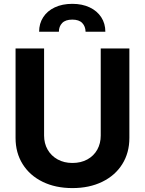

<svg xmlns="http://www.w3.org/2000/svg" viewBox="-20 -956 744 986"><path d="M644.4 -707V-247.5Q644.4 -171.4 608 -113.2Q571.6 -54.9 505.2 -22.5Q438.9 9.9 351.9 9.9Q264.9 9.9 198.8 -22.5Q132.7 -54.9 96.3 -113.2Q59.9 -171.4 59.9 -247.5V-707H206.4V-259.9Q206.4 -219.6 224.6 -187.6Q242.9 -155.6 276 -137.3Q309 -119.1 351.9 -119.1Q395.7 -119.1 428.7 -137.3Q461.8 -155.6 479.6 -187.6Q497.3 -219.6 497.3 -259.9V-707ZM351.3 -936.3Q402.4 -936.3 440.7 -918Q479 -899.8 500 -867.4Q521 -835.1 521 -793.1H419.5Q418.9 -820.5 402.3 -837.9Q385.6 -855.3 351.3 -855.3Q316.1 -855.3 299.3 -837.7Q282.4 -820.1 282.4 -793.1H180.9Q180.9 -835.1 201.8 -867.4Q222.6 -899.8 261.1 -918Q299.6 -936.3 351.3 -936.3Z"/></svg>

Font: Pretendard JP Variable
Style: Regular
Weight: 400
Designer: Base glyphs from Inter by Rasmus Andersson; Hangul glyphs from Noto Sans CJK(Source Han Sans) by Jang Soo-young and Kang
Foundry: Kil Hyung-jin
Version: Version 1.307;Glyphs 3.2 (3192)